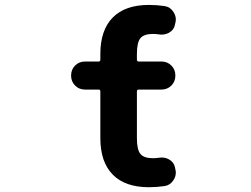

<svg xmlns="http://www.w3.org/2000/svg" viewBox="-20 -785 1040 795"><path d="M596.7 -9.8Q498 -9.8 446.8 -62Q395.5 -114.3 395.5 -212.9V-406.2Q395.5 -414.1 388.7 -414.1H332Q307.6 -414.1 291 -430.7Q274.4 -447.3 274.4 -471.7V-472.7Q274.4 -497.1 291 -513.7Q307.6 -530.3 332 -530.3H388.7Q395.5 -530.3 395.5 -538.1V-561.5Q395.5 -660.2 446.8 -712.4Q498 -764.6 596.7 -764.6Q628.9 -764.6 662.1 -759.8Q685.5 -755.9 698.2 -735.4Q708 -720.7 708 -704.1Q708 -697.3 706.1 -690.4L704.1 -681.6Q700.2 -661.1 679.7 -649.4Q665 -641.6 648.4 -641.6Q643.6 -641.6 637.7 -642.6Q625 -644.5 613.3 -644.5Q576.2 -644.5 561.5 -627Q546.9 -609.4 546.9 -561.5V-538.1Q546.9 -530.3 554.7 -530.3H648.4Q672.9 -530.3 689.5 -513.7Q706.1 -497.1 706.1 -472.7V-471.7Q706.1 -447.3 689.5 -430.7Q672.9 -414.1 648.4 -414.1H554.7Q546.9 -414.1 546.9 -406.2V-212.9Q546.9 -165 561.5 -147.5Q576.2 -129.9 613.3 -129.9Q625 -129.9 637.7 -131.8Q643.6 -132.8 649.4 -132.8Q666 -132.8 679.7 -125Q699.2 -114.3 704.1 -93.8L706.1 -84Q708 -77.1 708 -70.3Q708 -53.7 698.2 -39.1Q685.5 -18.6 662.1 -14.6Q628.9 -9.8 596.7 -9.8Z"/></svg>

Font: Rounded Mgen+ 1mn bold
Style: Bold
Weight: 700
Designer: [Source Han Sans]
Ryoko NISHIZUKA  (kana & ideographs); Paul D. Hunt (Latin, Greek & Cyrillic); Wenlong ZHANG  (bopomofo
Version: Version 1.059.20150602